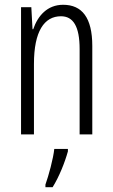

<svg xmlns="http://www.w3.org/2000/svg" viewBox="-20 -562 472 803"><path d="M244 -542C178 -542 138 -496 119 -440H116L111 -532H68V0H122V-295C122 -431 165 -494 235 -494C286 -494 313 -452 313 -357V0H366V-370C366 -488 323 -542 244 -542ZM264 71V61H207C203 101 183 174 170 210V221H200C227 178 251 118 264 71Z"/></svg>

Font: Noto Sans Arabic UI XCn Lt
Style: Regular
Weight: 300
Width: 2
Designer: Monotype Design Team, Nadine Chahine and Nizar Qandah
Foundry: Monotype Imaging Inc.
Version: Version 2.010